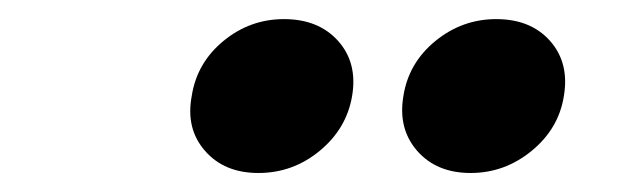

<svg xmlns="http://www.w3.org/2000/svg" viewBox="-20 -770 656 201"><path d="M472.7 -588.9Q437 -588.9 416.7 -612.1Q396.5 -635.3 402.3 -669.4Q407.7 -704.1 435.8 -727.1Q463.9 -750 499.5 -750Q535.6 -750 555.9 -727.1Q576.2 -704.1 570.3 -669.4Q564.9 -635.3 536.6 -612.1Q508.3 -588.9 472.7 -588.9ZM250.5 -588.9Q214.8 -588.9 194.6 -612.1Q174.3 -635.3 180.7 -669.4Q186 -704.1 213.9 -727.1Q241.7 -750 277.3 -750Q313.5 -750 334 -727.1Q354.5 -704.1 348.6 -669.4Q342.8 -635.3 314.7 -612.1Q286.6 -588.9 250.5 -588.9Z"/></svg>

Font: Inter 24pt ExtraBold
Style: Italic
Weight: 800
Italic angle: -9.3988°
Designer: Rasmus Andersson
Foundry: rsms
Version: Version 4.001;git-66647c0bb